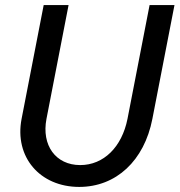

<svg xmlns="http://www.w3.org/2000/svg" viewBox="-20 -720 707 756"><path d="M292 16C437 16 548 -87 580 -252L667 -700H569L482 -252C460 -141 388 -70 296 -70C199 -70 143 -148 163 -252L250 -700H152L65 -252C36 -102 137 16 292 16Z"/></svg>

Font: Uncut Sans Medium Italic
Style: Regular
Weight: 500
Italic angle: -11°
Designer: Kasper Nordkvist
Foundry: UNCUT.wtf
Version: Version 1.304;Glyphs 3.2 (3246)